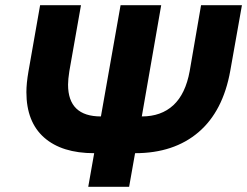

<svg xmlns="http://www.w3.org/2000/svg" viewBox="-20 -722 955 742"><path d="M528 -272 603 -702H446L370 -272Q243 -272 243 -395Q243 -415 248 -447L293 -702H135L90 -446Q82 -400 82 -366Q82 -251 150.5 -190.5Q219 -130 344 -130L321 0H479L502 -130Q652 -130 747 -211Q842 -292 870 -449L915 -702H757L713 -447Q697 -359 650 -315.5Q603 -272 528 -272Z"/></svg>

Font: Geom Bold
Style: Bold Italic
Weight: 700
Italic angle: -10°
Version: Version 1.102